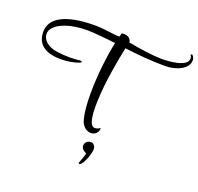

<svg xmlns="http://www.w3.org/2000/svg" viewBox="-165 -893 1405 1362"><g transform="rotate(20 538.0 -212.5)"><path d="M572 55C600 55 625 36 628 0H621C617 6 599 12 586 12C546 12 539 -69 539 -137C539 -153 540 -168 540 -181C545 -323 578 -501 598 -594C695 -582 795 -572 905 -572C990 -572 1076 -612 1076 -676C1076 -686 1073 -696 1066 -707C1063 -712 1059 -714 1055 -714C1052 -714 1049 -712 1049 -709C1049 -707 1049 -705 1051 -703C1056 -697 1057 -690 1057 -683C1057 -617 907 -611 869 -611C790 -611 688 -628 608 -643L610 -649C599 -677 582 -686 548 -686C544 -686 538 -686 537 -682C534 -674 532 -666 529 -657H528C481 -657 414 -673 341 -673C234 -673 10 -658 10 -504C10 -395 101 -364 191 -364C239 -364 287 -373 320 -384C334 -389 340 -393 340 -397C340 -400 333 -403 325 -403C322 -403 319 -403 316 -402C306 -400 280 -398 247 -398C218 -398 184 -400 149 -405C76 -416 37 -457 37 -499C37 -512 41 -526 50 -539C83 -587 176 -622 301 -622C317 -622 333 -621 350 -620C407 -616 461 -610 516 -604C493 -499 475 -343 475 -207C475 -134 480 -68 493 -18C506 32 541 55 572 55ZM573 289C575 289 579 288 581 285C599 269 623 217 631 166C631 164 632 162 632 160C632 140 621 115 598 115C566 115 552 137 552 157C552 166 555 173 559 179C569 192 575 192 592 204C585 227 575 257 566 278C565 280 565 281 565 282C565 286 569 289 573 289Z"/></g></svg>

Font: Style Script
Style: Regular
Weight: 400
Designer: Robert E. Leuschke
Foundry: Robert E. Leuschke
Version: Version 1.010